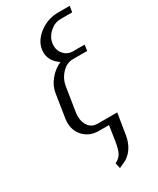

<svg xmlns="http://www.w3.org/2000/svg" viewBox="-198 -638 742 900"><g transform="rotate(-30 173.0 -188.0)"><path d="M62.5 -107.4Q62.5 -117.7 64 -127.9L84 -255.9Q89.8 -292 115.5 -323Q141.1 -354 176.8 -370.1Q129.9 -400.4 129.9 -449.7Q129.9 -459 130.9 -463.9Q138.2 -509.8 182.9 -543Q227.5 -576.2 283.2 -576.2H346.2L340.8 -543.9H277.8Q246.1 -543.9 219.5 -520.3Q192.9 -496.6 188 -463.9Q187 -455.1 187 -451.7Q187 -423.3 205.8 -403.6Q224.6 -383.8 252.9 -383.8H315.9L311 -352.1H233.9Q200.2 -352.1 173.6 -323.7Q147 -295.4 141.1 -255.9L121.1 -127.9Q119.6 -117.7 119.6 -108.4Q119.6 -75.2 136.7 -53.7Q153.8 -32.2 183.1 -32.2H289.1L271 80.1Q264.6 120.1 244.9 147.9Q225.1 175.8 196.8 188L169.9 200.2L163.1 170.9Q185.1 160.2 196 142.1Q207 124 213.9 80.1L226.1 0H170.9Q123.5 0 93 -30.5Q62.5 -61 62.5 -107.4Z"/></g></svg>

Font: Gawaa
Style: Italic
Weight: 400
Designer: T. Christopher White
Version: Version 1.0